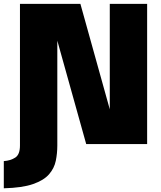

<svg xmlns="http://www.w3.org/2000/svg" viewBox="-50 -758 849 1010"><path d="M-30 232.5V89.5Q5.5 87 30.2 71Q55 55 55 7.5V-737.5H373L527.5 -183V-737.5H724V0H403.5L251.5 -544V7.5Q251.5 48.5 243.5 87.8Q235.5 127 208 158.8Q180.5 190.5 124 210.2Q67.5 230 -30 232.5Z"/></svg>

Font: Epilogue Black
Style: Regular
Weight: 900
Designer: Tyler Finck
Foundry: Etcetera Type Co
Version: Version 2.111; ttfautohint (v1.8.3)